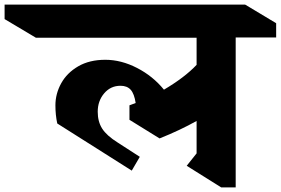

<svg xmlns="http://www.w3.org/2000/svg" viewBox="-146 -806 1221 835"><path d="M879 -643V9H816L666 -85L709 -139V-280Q638 -240 548 -204L417 -285V-348Q435 -354 444 -358Q438 -398 422.5 -415.5Q407 -433 378 -433Q335 -433 307 -400Q279 -367 279 -320Q279 -277 298.5 -246.5Q318 -216 366 -186L462 -124L427 -64L103 -269Q95 -306 95 -348Q95 -398 120 -443.5Q145 -489 194 -517.5Q243 -546 312 -546Q381 -546 450 -510.5Q519 -475 567 -416Q657 -469 709 -524V-642H10L-126 -723V-786H920L1055 -705V-643Z"/></svg>

Font: Inknut Antiqua
Style: Bold
Weight: 700
Designer: Claus Eggers Sørensen
Foundry: Claus Eggers Sørensen
Version: Version 1.003; ttfautohint (v1.8.2) -l 8 -r 50 -G 200 -x 14 